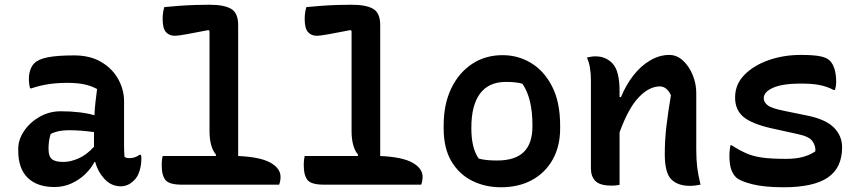

<svg xmlns="http://www.w3.org/2000/svg" viewBox="-20 -780 3640 811"><path d="M504 -353V-166Q504 -153 504.5 -141Q505 -129 506 -117Q514 -112 527 -112Q538 -112 549 -115.5Q560 -119 569 -126H575Q577 -121 577 -117Q577 -113 577 -107Q577 -82 569 -57Q561 -32 547 -19Q533 -5 519 1Q505 7 491 7Q450 7 421.5 -24Q393 -55 382 -96H379Q366 -70 341 -45.5Q316 -21 282.5 -5.5Q249 10 210 10Q137 10 97 -29Q57 -68 57 -144V-151Q57 -190 81.5 -226.5Q106 -263 147 -286.5Q188 -310 237 -310Q279 -310 316 -305.5Q353 -301 379 -293Q380 -319 383 -346Q386 -373 390 -404Q364 -418 334.5 -424Q305 -430 265 -430Q221 -430 185 -424.5Q149 -419 113 -407H107Q102 -425 102 -447Q102 -467 108 -484.5Q114 -502 125 -513Q142 -530 182 -538Q222 -546 293 -546Q361 -546 408 -518Q455 -490 479.5 -445.5Q504 -401 504 -353ZM185 -151Q185 -120 199 -108Q213 -96 248 -96Q278 -96 312 -111Q346 -126 377 -160V-222Q349 -226 322.5 -228Q296 -230 272 -230Q247 -230 228 -226Q209 -222 194 -214Q185 -186 185 -153Z M667 -121H891L893 -126Q865 -158 865 -227V-649L861 -653Q803 -642 768.5 -635.5Q734 -629 717 -629Q695 -629 681 -644.5Q667 -660 667 -700Q667 -727 674 -750Q703 -753 737.5 -755.5Q772 -758 806 -759Q840 -760 865 -760Q927 -760 956.5 -742.5Q986 -725 986 -674V-121Q1079 -117 1122 -93Q1165 -69 1165 -33Q1165 -15 1159 0H748Q696 0 679.5 -19Q663 -38 663 -84Q663 -105 667 -121Z M1267 -121H1491L1493 -126Q1465 -158 1465 -227V-649L1461 -653Q1403 -642 1368.5 -635.5Q1334 -629 1317 -629Q1295 -629 1281 -644.5Q1267 -660 1267 -700Q1267 -727 1274 -750Q1303 -753 1337.5 -755.5Q1372 -758 1406 -759Q1440 -760 1465 -760Q1527 -760 1556.5 -742.5Q1586 -725 1586 -674V-121Q1679 -117 1722 -93Q1765 -69 1765 -33Q1765 -15 1759 0H1348Q1296 0 1279.5 -19Q1263 -38 1263 -84Q1263 -105 1267 -121Z M2103 -547Q2169 -547 2224 -513.5Q2279 -480 2312.5 -414Q2346 -348 2346 -250V-237Q2346 -162 2314.5 -106Q2283 -50 2227 -19.5Q2171 11 2096 11Q2029 11 1974 -16.5Q1919 -44 1886.5 -99Q1854 -154 1854 -238V-250Q1854 -340 1886 -406.5Q1918 -473 1974 -510Q2030 -547 2103 -547ZM2117 -434Q2044 -434 2007.5 -384.5Q1971 -335 1971 -242V-235Q1971 -199 1978 -167Q1985 -135 2002 -110Q2033 -102 2079 -102Q2156 -102 2192.5 -138Q2229 -174 2229 -246V-252Q2229 -306 2219 -349.5Q2209 -393 2187 -426Q2163 -434 2117 -434Z M2597 1Q2587 3 2579 3.5Q2571 4 2563 4Q2514 4 2495 -15.5Q2476 -35 2476 -68V-441Q2476 -469 2472 -493.5Q2468 -518 2459 -537Q2468 -539 2477 -540.5Q2486 -542 2495 -542Q2540 -542 2568.5 -510.5Q2597 -479 2597 -395V-370H2603Q2624 -421 2655.5 -461.5Q2687 -502 2726.5 -525Q2766 -548 2807 -548Q2839 -548 2865 -524Q2891 -500 2906 -463Q2921 -426 2921 -388V-149Q2921 -105 2925 -73Q2929 -41 2939 0Q2928 2 2917 3.5Q2906 5 2894 5Q2843 5 2815.5 -22.5Q2788 -50 2788 -129Q2788 -189 2795 -248Q2802 -307 2814 -378Q2796 -415 2767 -415Q2722 -415 2678 -369Q2634 -323 2597 -221Z M3300 -109Q3344 -109 3374.5 -118Q3405 -127 3424 -141Q3426 -164 3411.5 -184Q3397 -204 3348 -214L3239 -238Q3155 -257 3120 -286.5Q3085 -316 3085 -368Q3085 -424 3124.5 -464Q3164 -504 3227 -526Q3290 -548 3362 -548Q3415 -548 3443.5 -542.5Q3472 -537 3485 -524Q3512 -497 3512 -432Q3512 -417 3507 -400H3501Q3475 -414 3443.5 -420.5Q3412 -427 3362 -427Q3286 -427 3246 -409.5Q3206 -392 3206 -365Q3206 -348 3223 -335Q3240 -322 3296 -311L3389 -292Q3468 -276 3502.5 -241Q3537 -206 3537 -158Q3537 -71 3476.5 -30Q3416 11 3290 11Q3208 11 3157 -2Q3106 -15 3089 -31Q3075 -45 3068 -66Q3061 -87 3061 -123Q3061 -137 3062.5 -147Q3064 -157 3065 -166H3071Q3105 -144 3134.5 -131.5Q3164 -119 3202 -114Q3240 -109 3300 -109Z"/></svg>

Font: Recursive Mn Csl St SmB
Style: Regular
Weight: 600
Monospace: yes
Version: Version 1.079;hotconv 1.0.112;makeotfexe 2.5.65598; ttfautoh